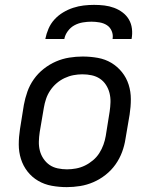

<svg xmlns="http://www.w3.org/2000/svg" viewBox="-20 -760 640 788"><path d="M254 8Q223 8 192.5 2.5Q162 -3 136.5 -18Q111 -33 93 -56Q75 -79 66 -107.5Q57 -136 57 -167Q57 -198 62 -230L78 -330Q83 -357 92.5 -384Q102 -411 119 -435Q136 -459 159.5 -477.5Q183 -496 209.5 -507.5Q236 -519 264 -523.5Q292 -528 319 -528Q351 -528 381.5 -522.5Q412 -517 437 -502Q462 -487 480.5 -464Q499 -441 508 -412.5Q517 -384 517 -353Q517 -322 512 -290L495 -190Q491 -163 481 -136Q471 -109 454 -85Q437 -61 413.5 -42.5Q390 -24 363.5 -12.5Q337 -1 309 3.5Q281 8 254 8ZM255 -65Q273 -65 292 -68.5Q311 -72 328.5 -80.5Q346 -89 361.5 -102Q377 -115 387.5 -131.5Q398 -148 404.5 -166Q411 -184 414 -202L430 -302Q433 -322 433.5 -341Q434 -360 429.5 -378Q425 -396 415 -411.5Q405 -427 390 -437Q375 -447 356.5 -451Q338 -455 318 -455Q300 -455 281.5 -451.5Q263 -448 245 -439.5Q227 -431 212 -418Q197 -405 186 -388.5Q175 -372 169 -354Q163 -336 160 -318L143 -218Q140 -198 139.5 -179Q139 -160 143.5 -142Q148 -124 158.5 -108.5Q169 -93 183.5 -83Q198 -73 217 -69Q236 -65 255 -65ZM166 -600Q170 -621 179 -642Q188 -663 203.5 -680Q219 -697 239 -709Q259 -721 280.5 -728Q302 -735 323.5 -737.5Q345 -740 366 -740Q388 -740 408.5 -737.5Q429 -735 448 -728Q467 -721 483 -709Q499 -697 509 -680Q519 -663 521.5 -642Q524 -621 520 -600H442Q445 -617 438.5 -632.5Q432 -648 419 -656.5Q406 -665 389 -668Q372 -671 355 -671Q338 -671 320 -668Q302 -665 286 -656.5Q270 -648 258.5 -632.5Q247 -617 244 -600Z"/></svg>

Font: Iosevka SS04 Extended Oblique
Style: Regular
Weight: 400
Width: 7
Italic angle: -9°
Monospace: yes
Designer: Belleve Invis
Foundry: Belleve Invis
Version: Version 19.0.0; ttfautohint (v1.8.4)